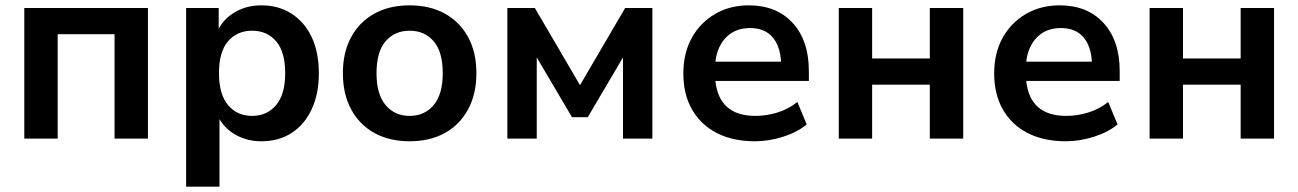

<svg xmlns="http://www.w3.org/2000/svg" viewBox="-20 -519 4862 719"><path d="M71 0V-489H534V0H409V-391H196V0Z M677 180V-489H799V-411Q820 -451 862.5 -475Q905 -499 959 -499Q1023 -499 1071.5 -468Q1120 -437 1147 -380.5Q1174 -324 1174 -245Q1174 -167 1147 -109.5Q1120 -52 1072 -21Q1024 10 959 10Q907 10 865.5 -12.5Q824 -35 802 -73V180ZM924 -85Q980 -85 1014 -125.5Q1048 -166 1048 -245Q1048 -325 1014 -364.5Q980 -404 924 -404Q868 -404 834 -364.5Q800 -325 800 -245Q800 -166 834 -125.5Q868 -85 924 -85Z M1514 10Q1438 10 1382 -21Q1326 -52 1295 -109.5Q1264 -167 1264 -245Q1264 -323 1295 -380Q1326 -437 1382 -468Q1438 -499 1514 -499Q1590 -499 1646 -468Q1702 -437 1733 -380Q1764 -323 1764 -245Q1764 -167 1733 -109.5Q1702 -52 1646 -21Q1590 10 1514 10ZM1514 -85Q1570 -85 1604 -125.5Q1638 -166 1638 -245Q1638 -325 1604 -364.5Q1570 -404 1514 -404Q1458 -404 1424 -364.5Q1390 -325 1390 -245Q1390 -166 1424 -125.5Q1458 -85 1514 -85Z M1880 0V-489H1983L2152 -200L2321 -489H2423V0H2313V-304L2181 -80H2122L1990 -304V0Z M2807 10Q2724 10 2664 -21Q2604 -52 2571.5 -109Q2539 -166 2539 -244Q2539 -320 2570.5 -377Q2602 -434 2657.5 -466.5Q2713 -499 2784 -499Q2888 -499 2948.5 -433Q3009 -367 3009 -253V-216H2659Q2673 -85 2809 -85Q2850 -85 2891 -97.5Q2932 -110 2966 -137L3001 -53Q2966 -24 2913 -7Q2860 10 2807 10ZM2789 -414Q2734 -414 2700 -380Q2666 -346 2659 -288H2905Q2901 -349 2871.5 -381.5Q2842 -414 2789 -414Z M3121 0V-489H3246V-300H3462V-489H3587V0H3462V-202H3246V0Z M3971 10Q3888 10 3828 -21Q3768 -52 3735.5 -109Q3703 -166 3703 -244Q3703 -320 3734.5 -377Q3766 -434 3821.5 -466.5Q3877 -499 3948 -499Q4052 -499 4112.5 -433Q4173 -367 4173 -253V-216H3823Q3837 -85 3973 -85Q4014 -85 4055 -97.5Q4096 -110 4130 -137L4165 -53Q4130 -24 4077 -7Q4024 10 3971 10ZM3953 -414Q3898 -414 3864 -380Q3830 -346 3823 -288H4069Q4065 -349 4035.5 -381.5Q4006 -414 3953 -414Z M4285 0V-489H4410V-300H4626V-489H4751V0H4626V-202H4410V0Z"/></svg>

Font: Nunito Sans
Style: Bold
Weight: 700
Designer: Vernon Adams
Foundry: Vernon Adams
Version: Version 3.101; ttfautohint (v1.8.4.7-5d5b);gftools[0.9.27]